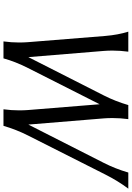

<svg xmlns="http://www.w3.org/2000/svg" viewBox="158 -936 777 1134"><g transform="rotate(90 547.0 -368.5)"><path d="M224.1 0Q230.5 -46.4 230.5 -92.3Q230.5 -120.6 228.5 -145L191.9 -600.6Q185.5 -677.2 166.5 -737.3H284.7Q278.3 -689.9 278.3 -644Q278.3 -616.2 280.3 -592.3L316.9 -147L543 -592.3Q578.1 -661.6 600.1 -737.3H683.1Q676.8 -689.9 676.8 -644Q676.8 -616.2 678.7 -592.3L715.3 -147L941.4 -592.3Q976.6 -661.6 998.5 -737.3H1093.8Q1047.9 -676.3 1009.8 -600.6L779.8 -145Q744.6 -75.2 722.7 0H625Q631.3 -46.4 631.3 -92.3Q631.3 -121.1 629.4 -145L595.2 -567.9L381.3 -145Q343.3 -69.8 324.2 0Z"/></g></svg>

Font: Classica
Style: Book Oblique
Weight: 400
Italic angle: -12°
Designer: Wojciech Kalinowski "wmk69" (wmk69@o2.pl)
Foundry: Wojciech Kalinowski "wmk69" (wmk69@o2.pl)
Version: Version 2.1.1; 2021-05-14